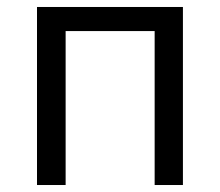

<svg xmlns="http://www.w3.org/2000/svg" viewBox="-20 -530 631 550"><path d="M86 0V-510H504V0H423V-441H168V0Z"/></svg>

Font: Saira
Style: Regular
Weight: 400
Designer: Hector Gatti with collaboration of the Omnibus-Type team
Foundry: Omnibus-Type
Version: Version 1.100; ttfautohint (v1.8.3)